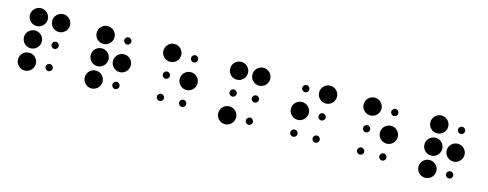

<svg xmlns="http://www.w3.org/2000/svg" viewBox="-26 -1342 5301 2084"><g transform="rotate(15 2625.0 -300.0)"><path d="M150 -550C150 -495 195 -450 250 -450C305 -450 350 -495 350 -550C350 -605 305 -650 250 -650C195 -650 150 -605 150 -550ZM150 -300C150 -245 195 -200 250 -200C305 -200 350 -245 350 -300C350 -355 305 -400 250 -400C195 -400 150 -355 150 -300ZM150 -50C150 5 195 50 250 50C305 50 350 5 350 -50C350 -105 305 -150 250 -150C195 -150 150 -105 150 -50ZM400 -550C400 -495 445 -450 500 -450C555 -450 600 -495 600 -550C600 -605 555 -650 500 -650C445 -650 400 -605 400 -550ZM460 -300C460 -278 478 -260 500 -260C522 -260 540 -278 540 -300C540 -322 522 -340 500 -340C478 -340 460 -322 460 -300ZM460 -50C460 -28 478 -10 500 -10C522 -10 540 -28 540 -50C540 -72 522 -90 500 -90C478 -90 460 -72 460 -50Z M900 -550C900 -495 945 -450 1000 -450C1055 -450 1100 -495 1100 -550C1100 -605 1055 -650 1000 -650C945 -650 900 -605 900 -550ZM900 -300C900 -245 945 -200 1000 -200C1055 -200 1100 -245 1100 -300C1100 -355 1055 -400 1000 -400C945 -400 900 -355 900 -300ZM900 -50C900 5 945 50 1000 50C1055 50 1100 5 1100 -50C1100 -105 1055 -150 1000 -150C945 -150 900 -105 900 -50ZM1210 -550C1210 -528 1228 -510 1250 -510C1272 -510 1290 -528 1290 -550C1290 -572 1272 -590 1250 -590C1228 -590 1210 -572 1210 -550ZM1150 -300C1150 -245 1195 -200 1250 -200C1305 -200 1350 -245 1350 -300C1350 -355 1305 -400 1250 -400C1195 -400 1150 -355 1150 -300ZM1210 -50C1210 -28 1228 -10 1250 -10C1272 -10 1290 -28 1290 -50C1290 -72 1272 -90 1250 -90C1228 -90 1210 -72 1210 -50Z M1650 -550C1650 -495 1695 -450 1750 -450C1805 -450 1850 -495 1850 -550C1850 -605 1805 -650 1750 -650C1695 -650 1650 -605 1650 -550ZM1710 -300C1710 -278 1728 -260 1750 -260C1772 -260 1790 -278 1790 -300C1790 -322 1772 -340 1750 -340C1728 -340 1710 -322 1710 -300ZM1710 -50C1710 -28 1728 -10 1750 -10C1772 -10 1790 -28 1790 -50C1790 -72 1772 -90 1750 -90C1728 -90 1710 -72 1710 -50ZM1960 -550C1960 -528 1978 -510 2000 -510C2022 -510 2040 -528 2040 -550C2040 -572 2022 -590 2000 -590C1978 -590 1960 -572 1960 -550ZM1900 -300C1900 -245 1945 -200 2000 -200C2055 -200 2100 -245 2100 -300C2100 -355 2055 -400 2000 -400C1945 -400 1900 -355 1900 -300ZM1960 -50C1960 -28 1978 -10 2000 -10C2022 -10 2040 -28 2040 -50C2040 -72 2022 -90 2000 -90C1978 -90 1960 -72 1960 -50Z M2400 -550C2400 -495 2445 -450 2500 -450C2555 -450 2600 -495 2600 -550C2600 -605 2555 -650 2500 -650C2445 -650 2400 -605 2400 -550ZM2460 -300C2460 -278 2478 -260 2500 -260C2522 -260 2540 -278 2540 -300C2540 -322 2522 -340 2500 -340C2478 -340 2460 -322 2460 -300ZM2400 -50C2400 5 2445 50 2500 50C2555 50 2600 5 2600 -50C2600 -105 2555 -150 2500 -150C2445 -150 2400 -105 2400 -50ZM2650 -550C2650 -495 2695 -450 2750 -450C2805 -450 2850 -495 2850 -550C2850 -605 2805 -650 2750 -650C2695 -650 2650 -605 2650 -550ZM2710 -300C2710 -278 2728 -260 2750 -260C2772 -260 2790 -278 2790 -300C2790 -322 2772 -340 2750 -340C2728 -340 2710 -322 2710 -300ZM2710 -50C2710 -28 2728 -10 2750 -10C2772 -10 2790 -28 2790 -50C2790 -72 2772 -90 2750 -90C2728 -90 2710 -72 2710 -50Z M3210 -550C3210 -528 3228 -510 3250 -510C3272 -510 3290 -528 3290 -550C3290 -572 3272 -590 3250 -590C3228 -590 3210 -572 3210 -550ZM3150 -300C3150 -245 3195 -200 3250 -200C3305 -200 3350 -245 3350 -300C3350 -355 3305 -400 3250 -400C3195 -400 3150 -355 3150 -300ZM3210 -50C3210 -28 3228 -10 3250 -10C3272 -10 3290 -28 3290 -50C3290 -72 3272 -90 3250 -90C3228 -90 3210 -72 3210 -50ZM3400 -550C3400 -495 3445 -450 3500 -450C3555 -450 3600 -495 3600 -550C3600 -605 3555 -650 3500 -650C3445 -650 3400 -605 3400 -550ZM3460 -300C3460 -278 3478 -260 3500 -260C3522 -260 3540 -278 3540 -300C3540 -322 3522 -340 3500 -340C3478 -340 3460 -322 3460 -300ZM3460 -50C3460 -28 3478 -10 3500 -10C3522 -10 3540 -28 3540 -50C3540 -72 3522 -90 3500 -90C3478 -90 3460 -72 3460 -50Z M3900 -550C3900 -495 3945 -450 4000 -450C4055 -450 4100 -495 4100 -550C4100 -605 4055 -650 4000 -650C3945 -650 3900 -605 3900 -550ZM3960 -300C3960 -278 3978 -260 4000 -260C4022 -260 4040 -278 4040 -300C4040 -322 4022 -340 4000 -340C3978 -340 3960 -322 3960 -300ZM3960 -50C3960 -28 3978 -10 4000 -10C4022 -10 4040 -28 4040 -50C4040 -72 4022 -90 4000 -90C3978 -90 3960 -72 3960 -50ZM4210 -550C4210 -528 4228 -510 4250 -510C4272 -510 4290 -528 4290 -550C4290 -572 4272 -590 4250 -590C4228 -590 4210 -572 4210 -550ZM4150 -300C4150 -245 4195 -200 4250 -200C4305 -200 4350 -245 4350 -300C4350 -355 4305 -400 4250 -400C4195 -400 4150 -355 4150 -300ZM4210 -50C4210 -28 4228 -10 4250 -10C4272 -10 4290 -28 4290 -50C4290 -72 4272 -90 4250 -90C4228 -90 4210 -72 4210 -50Z M4650 -550C4650 -495 4695 -450 4750 -450C4805 -450 4850 -495 4850 -550C4850 -605 4805 -650 4750 -650C4695 -650 4650 -605 4650 -550ZM4650 -300C4650 -245 4695 -200 4750 -200C4805 -200 4850 -245 4850 -300C4850 -355 4805 -400 4750 -400C4695 -400 4650 -355 4650 -300ZM4650 -50C4650 5 4695 50 4750 50C4805 50 4850 5 4850 -50C4850 -105 4805 -150 4750 -150C4695 -150 4650 -105 4650 -50ZM4960 -550C4960 -528 4978 -510 5000 -510C5022 -510 5040 -528 5040 -550C5040 -572 5022 -590 5000 -590C4978 -590 4960 -572 4960 -550ZM4900 -300C4900 -245 4945 -200 5000 -200C5055 -200 5100 -245 5100 -300C5100 -355 5055 -400 5000 -400C4945 -400 4900 -355 4900 -300ZM4960 -50C4960 -28 4978 -10 5000 -10C5022 -10 5040 -28 5040 -50C5040 -72 5022 -90 5000 -90C4978 -90 4960 -72 4960 -50Z"/></g></svg>

Font: APH Braille Shadows
Style: Regular
Weight: 400
Designer: M R Gray
Version: Version 1.1